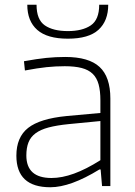

<svg xmlns="http://www.w3.org/2000/svg" viewBox="-20 -784 568 809"><path d="M192 5Q49 5 49 -128Q49 -206 98.5 -245Q148 -284 260 -295L403 -308V-361Q403 -401 395.5 -428.5Q388 -456 370.5 -473Q353 -490 324 -497.5Q295 -505 253 -505Q214 -505 176 -501Q138 -497 85 -487L81 -526Q136 -536 175 -540Q214 -544 255 -544Q354 -544 399.5 -502Q445 -460 445 -369V0H410L404 -70H399Q277 5 192 5ZM197 -34Q241 -34 292 -52.5Q343 -71 403 -109V-274L269 -261Q219 -256 185 -247Q151 -238 130 -222.5Q109 -207 100 -184Q91 -161 91 -129Q91 -34 197 -34ZM266 -621Q179 -621 137 -658Q95 -695 95 -764H134Q134 -701 169 -677Q204 -653 266 -653Q327 -653 362.5 -677Q398 -701 398 -764H436Q436 -696 395 -658.5Q354 -621 266 -621Z"/></svg>

Font: Encode Sans Wide
Style: Thin
Weight: 100
Designer: Pablo Impallari, Andres Torresi
Foundry: Pablo Impallari, Andres Torresi
Version: Version 1.000; ttfautohint (v1.00) -l 8 -r 50 -G 200 -x 14 -